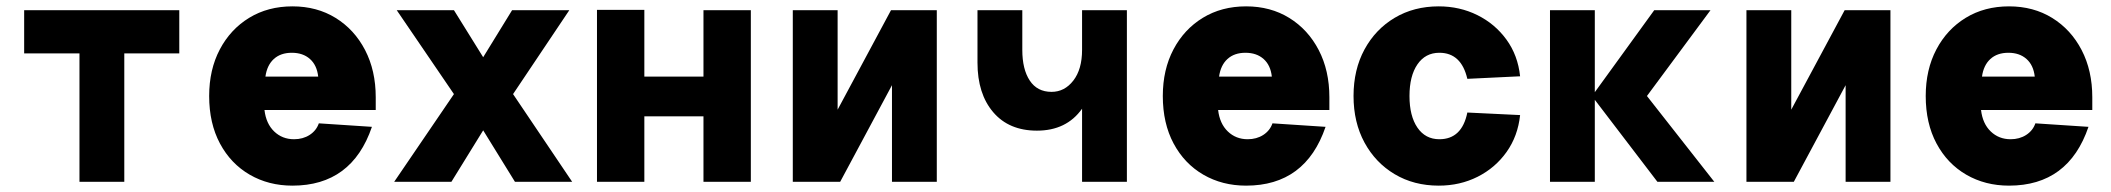

<svg xmlns="http://www.w3.org/2000/svg" viewBox="-20 -572 6640 604"><path d="M230 0V-404H56V-540H544V-404H371V0Z M900 12Q825 12 765.5 -22.5Q706 -57 672 -120.5Q638 -184 638 -270Q638 -353 671.5 -416.5Q705 -480 764 -516Q823 -552 900 -552Q977 -552 1036 -515.5Q1095 -479 1128.5 -414.5Q1162 -350 1162 -266V-226H812Q817 -183 842.5 -158.5Q868 -134 905 -134Q933 -134 954 -147.5Q975 -161 983 -184L1150 -173Q1087 12 900 12ZM815 -331H981Q977 -367 955 -386.5Q933 -406 898 -406Q863 -406 841.5 -386.5Q820 -367 815 -331Z M1220 0 1408 -276 1228 -540H1408L1500 -392L1591 -540H1771L1594 -276L1780 0H1600L1500 -162L1400 0Z M1858 0V-541H2007V-331H2193V-540H2342V0H2193V-206H2007V0Z M2474 0V-540H2615V-227L2783 -540H2927V0H2786V-304L2623 0Z M3384 0V-230Q3335 -161 3242 -161Q3154 -161 3104.5 -219Q3055 -277 3055 -375V-540H3196V-415Q3196 -354 3219.5 -318.5Q3243 -283 3288 -283Q3329 -283 3356.5 -318.5Q3384 -354 3384 -415V-540H3525V0Z M3900 12Q3825 12 3765.5 -22.5Q3706 -57 3672 -120.5Q3638 -184 3638 -270Q3638 -353 3671.5 -416.5Q3705 -480 3764 -516Q3823 -552 3900 -552Q3977 -552 4036 -515.5Q4095 -479 4128.5 -414.5Q4162 -350 4162 -266V-226H3812Q3817 -183 3842.5 -158.5Q3868 -134 3905 -134Q3933 -134 3954 -147.5Q3975 -161 3983 -184L4150 -173Q4087 12 3900 12ZM3815 -331H3981Q3977 -367 3955 -386.5Q3933 -406 3898 -406Q3863 -406 3841.5 -386.5Q3820 -367 3815 -331Z M4506 12Q4428 12 4367.5 -24Q4307 -60 4272.5 -123.5Q4238 -187 4238 -270Q4238 -353 4272.5 -416.5Q4307 -480 4367.5 -516Q4428 -552 4506 -552Q4572 -552 4627.5 -524.5Q4683 -497 4719 -447.5Q4755 -398 4762 -332L4596 -324Q4577 -406 4508 -406Q4464 -406 4439 -369.5Q4414 -333 4414 -270Q4414 -207 4439 -170.5Q4464 -134 4508 -134Q4579 -134 4596 -218L4762 -210Q4755 -144 4719.5 -94Q4684 -44 4628.5 -16Q4573 12 4506 12Z M4856 0V-540H4997V-282L5184 -540H5361L5161 -270L5373 0H5194L4997 -258V0Z M5474 0V-540H5615V-227L5783 -540H5927V0H5786V-304L5623 0Z M6300 12Q6225 12 6165.5 -22.5Q6106 -57 6072 -120.5Q6038 -184 6038 -270Q6038 -353 6071.5 -416.5Q6105 -480 6164 -516Q6223 -552 6300 -552Q6377 -552 6436 -515.5Q6495 -479 6528.5 -414.5Q6562 -350 6562 -266V-226H6212Q6217 -183 6242.5 -158.5Q6268 -134 6305 -134Q6333 -134 6354 -147.5Q6375 -161 6383 -184L6550 -173Q6487 12 6300 12ZM6215 -331H6381Q6377 -367 6355 -386.5Q6333 -406 6298 -406Q6263 -406 6241.5 -386.5Q6220 -367 6215 -331Z"/></svg>

Font: Geist Mono UltraBlack
Style: Regular
Weight: 900
Monospace: yes
Designer: Basement.studio, Andrés Briganti, Mateo Zaragoza
Foundry: Basement.studio, Vercel, Andrés Briganti, Guido Ferreyra, Mateo Zaragoza
Version: Version 1.400; ttfautohint (v1.8.4.7-5d5b)